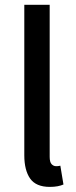

<svg xmlns="http://www.w3.org/2000/svg" viewBox="-20 -750 311 783"><path d="M183.1 12.2Q127 12.2 103 -21.7Q79.1 -55.7 79.1 -116.7V-730.5H182.6V-110.8Q182.6 -88.9 190.4 -80.6Q198.2 -72.3 208.5 -72.3Q212.4 -72.3 216.1 -72.5Q219.7 -72.8 226.1 -74.2L238.8 2.4Q229 6.8 215.1 9.5Q201.2 12.2 183.1 12.2Z"/></svg>

Font: Akatab SemiBold
Style: Regular
Weight: 600
Designer: SIL Global
Foundry: SIL Global
Version: Version 4.100